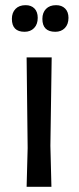

<svg xmlns="http://www.w3.org/2000/svg" viewBox="-20 -723 307 743"><path d="M79 -703Q101 -703 113.5 -690Q126 -677 126 -654Q126 -629 112 -614.5Q98 -600 75 -600Q26 -600 26 -650Q26 -674 40 -688.5Q54 -703 79 -703ZM197 -703Q219 -703 232 -690Q245 -677 245 -654Q245 -629 231 -614.5Q217 -600 194 -600Q144 -600 144 -650Q144 -674 158 -688.5Q172 -703 197 -703ZM180 -501 175 -159 179 0H83L87 -150L83 -501Z"/></svg>

Font: Alegreya Sans SC Medium
Style: Regular
Weight: 500
Designer: Juan Pablo del Peral
Foundry: Huerta Tipografica
Version: Version 2.001;PS 002.001;hotconv 1.0.88;makeotf.lib2.5.64775